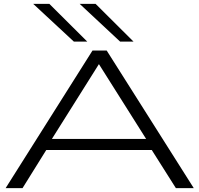

<svg xmlns="http://www.w3.org/2000/svg" viewBox="-20 -968 1026 988"><path d="M9 0 456 -708H529L977 0H885L761 -196H218L96 0ZM247 -253H732L489 -638ZM598 -754 390 -948H472L667 -754ZM360 -754 151 -948H234L429 -754Z"/></svg>

Font: Georama ExtraExtended Light
Style: Regular
Weight: 300
Width: 8
Designer: Jean-Baptiste Levee
Foundry: Production Type
Version: Version 1.000